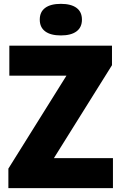

<svg xmlns="http://www.w3.org/2000/svg" viewBox="-20 -977 630 997"><path d="M23.5 0V-101.5L325 -584H28.5V-740H561.5V-638.5L260 -156H566.5V0ZM296 -793Q243 -793 214.8 -814Q186.5 -835 186.5 -875Q186.5 -915.5 214.8 -936.2Q243 -957 296 -957Q349 -957 377.2 -936.2Q405.5 -915.5 405.5 -875Q405.5 -835 377.2 -814Q349 -793 296 -793Z"/></svg>

Font: Encode Sans SmCnd XBd
Style: Regular
Weight: 800
Width: 4
Designer: Multiple Designers
Foundry: Impallari Type
Version: Version 3.002; ttfautohint (v1.8.3) -l 8 -r 50 -G 200 -x 14 